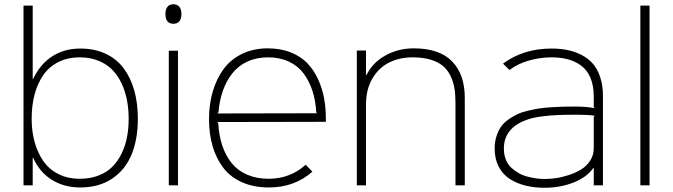

<svg xmlns="http://www.w3.org/2000/svg" viewBox="-20 -866 3144 897"><path d="M353 -598.1Q296.4 -598.1 252.4 -575.9Q208.5 -553.7 181.6 -514.4Q154.8 -475.1 141.4 -423.8Q127.9 -372.6 127.9 -311Q127.9 -252.4 141.8 -202.1Q155.8 -151.9 182.6 -113.3Q209.5 -74.7 253.2 -52.7Q296.9 -30.8 353 -30.8Q400.9 -30.8 439.7 -45.7Q478.5 -60.5 504.4 -86.4Q530.3 -112.3 547.9 -148.2Q565.4 -184.1 573.2 -224.6Q581.1 -265.1 581.1 -311Q581.1 -356.9 573.2 -397.9Q565.4 -439 548.1 -476.1Q530.8 -513.2 504.9 -539.8Q479 -566.4 439.9 -582.3Q400.9 -598.1 353 -598.1ZM624 -311Q624 -215.3 594.7 -144Q565.4 -72.8 503.9 -31.5Q442.4 9.8 355 9.8Q279.3 9.8 221.9 -26.1Q164.6 -62 134.8 -128.9H132.8V0H89.8V-839.8H132.8V-497.1H134.8Q167.5 -566.4 223.9 -602.8Q280.3 -639.2 355 -639.2Q421.4 -639.2 472.9 -615.2Q524.4 -591.3 557.4 -547.4Q590.3 -503.4 607.2 -443.8Q624 -384.3 624 -311Z M811.5 -628.9V0H768.6V-628.9ZM789.6 -846.2Q807.6 -846.2 817.6 -834.5Q827.6 -822.8 827.6 -800.8Q827.6 -778.3 817.9 -766.6Q808.1 -754.9 790.5 -754.9Q752.9 -754.9 752.9 -800.8Q752.9 -822.8 762.5 -834.5Q772 -846.2 789.6 -846.2Z M995.6 -335.9 1462.4 -336.9 1457.5 -340.8Q1454.6 -396 1439.7 -441.7Q1424.8 -487.3 1398.2 -522.9Q1371.6 -558.6 1329.1 -578.4Q1286.6 -598.1 1232.4 -598.1Q1178.2 -598.1 1135.3 -578.1Q1092.3 -558.1 1064.5 -522.2Q1036.6 -486.3 1020.8 -440.7Q1004.9 -395 1000.5 -340.8ZM1502.4 -310.1V-296.9L994.1 -295.9L999.5 -291Q1002.9 -232.4 1018.6 -185.5Q1034.2 -138.7 1062.5 -103.8Q1090.8 -68.8 1134.8 -49.8Q1178.7 -30.8 1235.4 -30.8Q1335 -30.8 1408.2 -96.2L1439.5 -64Q1356 9.8 1236.3 9.8Q1165 9.8 1110.4 -14.6Q1055.7 -39.1 1022.7 -82.8Q989.7 -126.5 973.1 -183.6Q956.5 -240.7 956.5 -310.1Q956.5 -378.9 973.9 -438.2Q991.2 -497.6 1024.4 -543Q1057.6 -588.4 1110.8 -614.3Q1164.1 -640.1 1231.4 -640.1Q1290.5 -640.1 1337.4 -621.6Q1384.3 -603 1414.8 -571.8Q1445.3 -540.5 1465.3 -497.3Q1485.4 -454.1 1493.9 -408Q1502.4 -361.8 1502.4 -310.1Z M2151.4 -409.2V0H2107.9V-387.2Q2107.9 -425.3 2102.8 -455.1Q2097.7 -484.9 2084.2 -512.5Q2070.8 -540 2048.8 -558.3Q2026.9 -576.7 1991.2 -587.4Q1955.6 -598.1 1908.2 -598.1Q1847.2 -598.1 1798.6 -574.2Q1750 -550.3 1720 -499.5Q1689.9 -448.7 1689.9 -377.9V0H1647V-629.9H1689.9V-515.1H1691.9Q1720.7 -573.7 1780.8 -606.9Q1840.8 -640.1 1913.1 -640.1Q2033.2 -640.1 2092.3 -579.1Q2151.4 -518.1 2151.4 -409.2Z M2753.9 -319.8 2758.8 -325.2Q2725.6 -330.1 2675.8 -330.1Q2613.8 -330.1 2578.6 -328.1Q2513.7 -324.7 2469.7 -314.9Q2334 -280.3 2334 -171.9Q2334 -143.6 2343.3 -120.4Q2352.5 -97.2 2368.9 -82.3Q2385.3 -67.4 2404.5 -56.6Q2423.8 -45.9 2446.3 -40.3Q2468.8 -34.7 2487.8 -32.2Q2506.8 -29.8 2524.9 -29.8Q2549.3 -29.8 2577.1 -33.7Q2605 -37.6 2637 -48.1Q2668.9 -58.6 2694.6 -74Q2720.2 -89.4 2737.1 -115.2Q2753.9 -141.1 2753.9 -172.9ZM2796.9 -418V0H2753.9V-81.1H2752Q2721.2 -37.6 2659.2 -13.2Q2597.2 11.2 2523.9 11.2Q2475.6 11.2 2434.6 1Q2393.6 -9.3 2360.8 -30.5Q2328.1 -51.8 2309.6 -87.9Q2291 -124 2291 -171.9Q2291 -203.1 2299.3 -229Q2307.6 -254.9 2320.6 -273.7Q2333.5 -292.5 2355 -307.6Q2376.5 -322.8 2397.2 -332.5Q2418 -342.3 2447.8 -349.1Q2477.5 -356 2501.5 -359.6Q2525.4 -363.3 2558.8 -365.2Q2592.3 -367.2 2614.3 -367.7Q2636.2 -368.2 2668 -368.2Q2717.8 -368.2 2758.8 -360.8L2753.9 -366.2V-415Q2753.9 -466.3 2738.3 -502.9Q2722.7 -539.6 2694.6 -559.8Q2666.5 -580.1 2632.6 -589.1Q2598.6 -598.1 2556.6 -598.1Q2504.9 -598.1 2452.9 -583.7Q2400.9 -569.3 2359.9 -539.1L2330.1 -568.8Q2424.8 -639.2 2556.6 -639.2Q2596.7 -639.2 2631.1 -632.3Q2665.5 -625.5 2696.8 -609.4Q2728 -593.3 2749.8 -568.4Q2771.5 -543.5 2784.2 -505.1Q2796.9 -466.8 2796.9 -418Z M3014.6 -839.8V0H2971.7V-839.8Z"/></svg>

Font: Sinkin Sans 200 X Light
Style: Regular
Weight: 200
Designer: Keith Bates
Foundry: K-Type
Version: Sinkin Sans (version 1.0)  by Keith Bates   •   © 2014   www